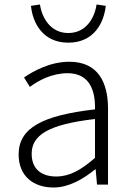

<svg xmlns="http://www.w3.org/2000/svg" viewBox="-20 -822 587 855"><path d="M218 13C286 13 350 -24 404 -68H406L412 0H461V-338C461 -456 416 -547 289 -547C202 -547 128 -505 87 -477L113 -435C150 -463 211 -496 281 -496C382 -496 405 -414 403 -335C168 -308 63 -252 63 -134C63 -35 132 13 218 13ZM230 -36C171 -36 121 -64 121 -137C121 -219 193 -268 403 -292V-119C340 -64 289 -36 230 -36ZM284 -632C399 -632 443 -721 451 -796L410 -802C401 -741 363 -675 284 -675C206 -675 167 -741 158 -802L118 -796C125 -721 170 -632 284 -632Z"/></svg>

Font: Noto Sans CJK KR Light
Style: Regular
Weight: 300
Designer: Ryoko NISHIZUKA (kana & ideographs); Paul D. Hunt (Latin, Greek & Cyrillic); Wenlong ZHANG (bopomofo); Sandoll Communica
Foundry: Adobe Systems Incorporated
Version: Version 1.004;PS 1.004;hotconv 1.0.82;makeotf.lib2.5.63406